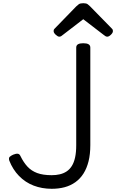

<svg xmlns="http://www.w3.org/2000/svg" viewBox="-20 -1160 725 1199"><path d="M303 19Q242 19 190 -1Q138 -21 99 -61Q60 -101 38 -157Q33 -174 41 -181Q49 -188 62 -194Q79 -201 90.5 -200Q102 -199 108 -185Q127 -146 151.5 -119.5Q176 -93 212 -79.5Q248 -66 303 -66Q330 -66 353.5 -71.5Q377 -77 396 -89.5Q415 -102 428.5 -123.5Q442 -145 449 -177Q456 -209 456 -254V-863Q456 -877 467 -883.5Q478 -890 500 -890Q522 -890 533 -883.5Q544 -877 544 -863V-254Q544 -197 533 -153Q522 -109 501.5 -76.5Q481 -44 451 -22.5Q421 -1 384 9Q347 19 303 19ZM350 -931Q341 -931 328 -943Q315 -955 315 -965Q315 -968 315.5 -972Q316 -976 321 -981L456 -1120Q463 -1127 472 -1133.5Q481 -1140 500 -1140Q519 -1140 527.5 -1133.5Q536 -1127 543 -1120L679 -981Q684 -976 684.5 -972Q685 -968 685 -965Q685 -955 672.5 -943Q660 -931 650 -931Q643 -931 638 -934.5Q633 -938 625 -944L500 -1040L375 -944Q368 -938 362.5 -934.5Q357 -931 350 -931Z"/></svg>

Font: Playwrite AT
Style: Regular
Weight: 400
Designer: Veronika Burian, José Scaglione
Foundry: TypeTogether
Version: Version 1.002